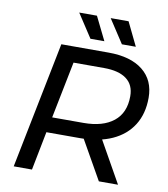

<svg xmlns="http://www.w3.org/2000/svg" viewBox="-95 -967 916 1046"><g transform="rotate(10 363.5 -443.5)"><path d="M52 0 192 -700H453Q576 -700 643.5 -646Q711 -592 711 -495Q711 -407 671.5 -344Q632 -281 558 -247.5Q484 -214 382 -214H153L204 -260L153 0ZM523 0 379 -254H486L629 0ZM202 -249 168 -299H385Q492 -299 551.5 -346.5Q611 -394 611 -486Q611 -549 568 -581Q525 -613 444 -613H234L285 -664ZM517 -757 432 -887H531L594 -757ZM343 -757 258 -887H356L420 -757Z"/></g></svg>

Font: MOST Montserrat Medium
Style: Italic
Weight: 500
Italic angle: -11.3°
Designer: Julieta Ulanovsky
Foundry: Julieta Ulanovsky
Version: Version 8.000;March 11, 2024;FontCreator 15.0.0.2926 64-bit